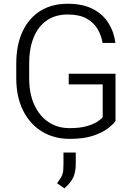

<svg xmlns="http://www.w3.org/2000/svg" viewBox="-20 -741 723 1038"><path d="M604.5 -86.9Q592.3 -68.8 562.7 -46.4Q533.2 -23.9 482.9 -7.1Q432.6 9.8 356.4 9.8Q272 9.8 206.8 -30Q141.6 -69.8 104.7 -143.6Q67.9 -217.3 67.9 -318.4V-396.5Q67.9 -496.6 101.3 -569.3Q134.8 -642.1 197 -681.4Q259.3 -720.7 346.2 -720.7Q426.3 -720.7 480.7 -693.1Q535.2 -665.5 565.7 -617.4Q596.2 -569.3 604 -508.8H534.7Q527.8 -550.3 506.8 -585.2Q485.8 -620.1 446.8 -641.4Q407.7 -662.6 346.2 -662.6Q278.3 -662.6 231.7 -629.6Q185.1 -596.7 161.4 -537.1Q137.7 -477.5 137.7 -397.5V-318.4Q137.7 -235.8 165 -175.3Q192.4 -114.7 241.5 -81.5Q290.5 -48.3 356.4 -48.3Q409.7 -48.3 445.8 -58.1Q481.9 -67.9 503.7 -81.5Q525.4 -95.2 535.2 -107.4V-284.7H351.6V-342.3H604.5ZM389.6 144Q389.6 189 376 218.3Q362.3 247.6 328.1 277.3L288.6 249.5Q300.3 233.9 307.1 222.9Q314 211.9 317.4 201.7Q320.8 191.4 322 178.2Q323.2 165 323.2 145.5V83.5H389.6Z"/></svg>

Font: Heebo Light
Style: Regular
Weight: 300
Designer: Oded Ezer
Foundry: Ezer Type House
Version: Version 3.100